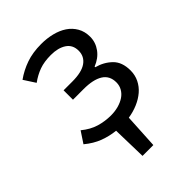

<svg xmlns="http://www.w3.org/2000/svg" viewBox="-198 -589 853 853"><g transform="rotate(-45 228.0 -163.0)"><path d="M186 172 182 10Q144 6 108 -7.5Q72 -21 37 -50L72 -103Q106 -75 141.5 -64.5Q177 -54 214 -54Q239 -54 261 -60Q283 -66 299.5 -77Q316 -88 325.5 -104.5Q335 -121 335 -141Q335 -183 303 -203Q271 -223 211 -223H144V-282H199Q258 -282 287 -302.5Q316 -323 316 -359Q316 -396 288 -414.5Q260 -433 215 -433Q173 -433 142.5 -422Q112 -411 83 -390L48 -444Q83 -469 124.5 -483.5Q166 -498 219 -498Q255 -498 287 -490Q319 -482 343 -466Q367 -450 381.5 -425Q396 -400 396 -367Q396 -332 375 -303Q354 -274 316 -259V-255Q358 -244 387.5 -215.5Q417 -187 417 -134Q417 -105 405 -80.5Q393 -56 372 -38Q351 -20 323 -8Q295 4 263 9L254 172Z"/></g></svg>

Font: Giro Regular
Style: Regular
Weight: 400
Designer: Paul D. Hunt
Foundry: Adobe Systems Incorporated
Version: Version 1.000;PS 1.0;hotconv 1.0.88;makeotf.lib2.5.647800